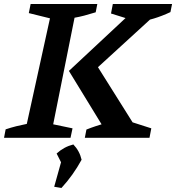

<svg xmlns="http://www.w3.org/2000/svg" viewBox="-25 -684 874 953"><path d="M-5 0 3 -42Q30 -51 56 -57.5Q82 -64 108 -69L223 -593L118 -619L127 -664H458L450 -623Q418 -613 393 -606.5Q368 -600 345 -596L239 -67L335 -47L325 0ZM396 0 404 -41Q452 -60 499.5 -72.5Q547 -85 592 -90L726 -47L717 0ZM660 -575 526 -617 535 -664H829L821 -624Q738 -585 660 -575ZM759 -654 757 -621 418 -311 432 -397 655 -42 641 -10H514L317 -332L662 -654ZM244 243 280 114 380 109Q338 186 280 249ZM295 155 256 78Q292 45 339 33Q370 65 380 109Z"/></svg>

Font: Piazzolla Thin
Style: Bold Italic
Weight: 700
Italic angle: -11.3°
Version: Version 2.005